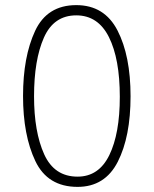

<svg xmlns="http://www.w3.org/2000/svg" viewBox="-20 -724 600 750"><path d="M70 -349Q70 -502 117 -603Q164 -704 278 -704Q388 -704 439 -605Q490 -506 490 -348Q490 -190 440 -92Q390 6 283 6Q166 6 118 -95Q70 -196 70 -349ZM448 -346Q448 -494 405.5 -579Q363 -664 278 -664Q190 -664 151.5 -577Q113 -490 113 -348Q113 -209 152.5 -121.5Q192 -34 283 -34Q366 -34 407 -118Q448 -202 448 -346Z"/></svg>

Font: Hanken Grotesk ExtraLight
Style: Regular
Weight: 200
Designer: Alfredo Marco Pradil
Foundry: Hanken Design Co.
Version: Version 3.014